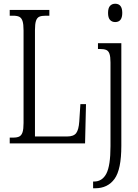

<svg xmlns="http://www.w3.org/2000/svg" viewBox="-20 -767 736 1027"><path d="M32 -31H50Q72 -31 83.5 -37Q95 -43 100.5 -59.5Q106 -76 106 -109V-604Q106 -638 100.5 -654.5Q95 -671 83.5 -677Q72 -683 49 -683H32V-714H244V-683H225Q202 -683 190 -677.5Q178 -672 172.5 -655.5Q167 -639 167 -606V-37H339Q374 -37 387.5 -55Q401 -73 404 -117L410 -210H440L435 0H32ZM558 -698Q558 -724 568.5 -735.5Q579 -747 596 -747Q634 -747 634 -698Q634 -649 596 -649Q579 -649 568.5 -660.5Q558 -672 558 -698ZM478 204H483Q527 204 549 161.5Q571 119 571 15V-433Q571 -464 565.5 -479.5Q560 -495 548 -500Q536 -505 513 -505H504V-536H629V13Q629 140 592.5 190Q556 240 489 240H478Z"/></svg>

Font: Noto Serif CondLight
Style: Regular
Weight: 300
Width: 3
Designer: Monotype Design Team
Foundry: Monotype Imaging Inc.
Version: Version 1.001